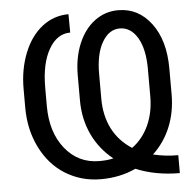

<svg xmlns="http://www.w3.org/2000/svg" viewBox="-52 -774 846 840"><g transform="rotate(-5 370.5 -353.5)"><path d="M704.1 -64.9C664.6 -64.9 627.9 -69.3 594.2 -77.6C660.6 -139.6 698.2 -228 698.2 -331.1V-445.8C698.2 -528.3 679.7 -594.2 642.1 -644.5C604.5 -694.8 556.2 -719.7 497.1 -719.7C458.5 -719.7 424.3 -708.5 393.6 -685.5C362.8 -662.6 338.9 -630.4 321.8 -589.4C304.7 -547.9 296.4 -502.4 296.4 -452.1V-341.3C296.4 -230.5 341.3 -138.7 419.9 -75.7C401.9 -71.3 381.3 -69.3 358.4 -69.3C296.4 -69.3 246.1 -93.8 207.5 -142.1C168.9 -190.4 149.9 -252.9 149.9 -329.6V-410.6C149.9 -481.4 162.1 -537.1 186 -578.6C210 -620.1 241.2 -640.6 279.8 -640.6L279.3 -721.2C236.3 -721.2 197.8 -708 163.6 -681.6C129.4 -654.8 103 -618.2 84 -570.8C64.9 -523.4 55.2 -471.2 55.2 -413.6V-329.6C55.2 -265.6 68.4 -207.5 94.2 -155.3C120.1 -103 155.8 -62 202.1 -33.2C248.5 -4.4 300.3 10.3 358.4 10.3C414.6 10.3 465.3 -0.5 511.7 -22C569.8 2 634.3 13.7 704.1 13.7ZM390.1 -450.2C390.1 -508.3 399.9 -554.2 419.9 -588.4C439.9 -622.6 465.3 -639.6 497.1 -639.6C529.3 -639.6 555.2 -623 575.2 -589.4C594.7 -555.7 604.5 -510.3 604.5 -452.6V-331.1C604.5 -239.3 569.8 -161.1 505.9 -114.3C429.7 -162.6 390.1 -241.2 390.1 -340.3Z"/></g></svg>

Font: Roboto
Style: Regular
Weight: 400
Designer: Google
Version: Version 2.137; 2017